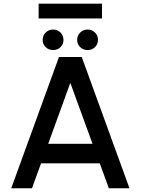

<svg xmlns="http://www.w3.org/2000/svg" viewBox="-20 -1004 750 1024"><path d="M294.5 -700H416L670.5 0H560.5L512 -133H199L150.5 0H40ZM237 -237H473.5L355 -562ZM263.5 -737Q240 -737 223.8 -752.5Q207.5 -768 207.5 -791.5Q207.5 -814.5 223.8 -830.5Q240 -846.5 263.5 -846.5Q286.5 -846.5 302.5 -830.5Q318.5 -814.5 318.5 -791.5Q318.5 -768 302.5 -752.5Q286.5 -737 263.5 -737ZM447.5 -737Q424 -737 407.8 -752.5Q391.5 -768 391.5 -791.5Q391.5 -814.5 407.8 -830.5Q424 -846.5 447.5 -846.5Q470.5 -846.5 486.5 -830.5Q502.5 -814.5 502.5 -791.5Q502.5 -768 486.5 -752.5Q470.5 -737 447.5 -737ZM186 -984.5H524V-905.5H186Z"/></svg>

Font: Urbanist SemiBold
Style: Regular
Weight: 600
Designer: Corey Hu
Foundry: Corey Hu
Version: Version 1.321; ttfautohint (v1.8.4.7-5d5b)